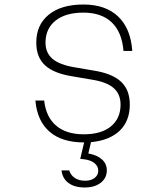

<svg xmlns="http://www.w3.org/2000/svg" viewBox="-20 -620 740 852"><path d="M176 -174Q184 -101 229 -62.5Q274 -24 352 -24Q429 -24 472 -59Q515 -94 515 -156Q515 -203 483.5 -230Q452 -257 385 -267L303 -281Q219 -294 180 -330Q141 -366 141 -431Q141 -510 196.5 -555Q252 -600 350 -600Q448 -600 504 -547Q560 -494 567 -394H528Q521 -478 475.5 -521Q430 -564 350 -564Q271 -564 226.5 -528.5Q182 -493 182 -431Q182 -385 213.5 -358.5Q245 -332 313 -321L395 -307Q478 -294 517 -257.5Q556 -221 556 -156Q556 -103 532 -65.5Q508 -28 462 -8Q416 12 352 12Q255 12 200 -35.5Q145 -83 137 -174ZM361 -20H391L372 61Q411 68 432.5 87.5Q454 107 454 136Q454 170 427 191Q400 212 356 212Q311 212 284 192Q257 172 253 136H287Q294 158 312.5 170Q331 182 358 182Q384 182 400 169.5Q416 157 416 138Q416 118 400 104.5Q384 91 355 87L336 85Z"/></svg>

Font: Martian Mono SemiExpanded Thin
Style: Regular
Weight: 250
Monospace: yes
Version: Version 0.930